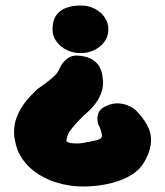

<svg xmlns="http://www.w3.org/2000/svg" viewBox="-20 -676 600 698"><path d="M280 2Q233 2 185.5 -12.5Q138 -27 100.5 -56.5Q63 -86 44 -130Q37 -149 33 -172.5Q29 -196 33.5 -223.5Q38 -251 57 -283Q76 -315 116 -352Q155 -379 173.5 -396Q192 -413 196 -426Q196 -426 203 -439Q210 -452 227 -464.5Q244 -477 273 -473Q303 -469 319.5 -457Q336 -445 343 -430.5Q350 -416 351.5 -405.5Q353 -395 353 -395Q358 -366 348.5 -339.5Q339 -313 321 -292Q303 -271 283 -255Q258 -230 244.5 -213.5Q231 -197 226.5 -185.5Q222 -174 221 -163Q225 -158 237.5 -156Q250 -154 262.5 -154.5Q275 -155 280 -156Q297 -159 316.5 -163Q336 -167 344 -171Q351 -176 350.5 -184.5Q350 -193 346 -204Q342 -215 336 -227Q336 -227 334.5 -237.5Q333 -248 337 -262Q341 -276 355 -285Q379 -299 400.5 -300Q422 -301 438.5 -295Q455 -289 464 -282.5Q473 -276 473 -276Q527 -221 529 -173Q531 -125 496 -74Q477 -49 443.5 -32Q410 -15 368 -6.5Q326 2 280 2ZM273 -483Q245 -483 222 -494.5Q199 -506 185 -525.5Q171 -545 171 -569Q171 -602 185 -621Q199 -640 222 -648Q245 -656 273 -656Q301 -656 324 -644.5Q347 -633 360.5 -613Q374 -593 374 -569Q374 -545 360.5 -525.5Q347 -506 324 -494.5Q301 -483 273 -483Z"/></svg>

Font: Sour Gummy Black
Style: Regular
Weight: 900
Designer: Stefie Justprince
Foundry: Eifetstype
Version: Version 1.000